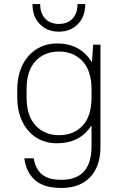

<svg xmlns="http://www.w3.org/2000/svg" viewBox="-20 -720 610 946"><path d="M259 -14Q218 -14 182.5 -29.5Q147 -45 121 -74Q95 -103 80 -145Q65 -187 65 -240V-280Q65 -332 80 -374Q95 -416 121.5 -445.5Q148 -475 184 -490.5Q220 -506 261 -506Q318 -506 361 -483Q404 -460 431 -415H433L439 -500H475V5Q475 99 424.5 152.5Q374 206 283 206Q195 206 151.5 166.5Q108 127 100 60H146Q154 111 186 138.5Q218 166 283 166Q431 166 431 0V-100H429Q374 -14 259 -14ZM271 -54Q343 -54 387 -101Q431 -148 431 -240V-280Q431 -371 386.5 -418.5Q342 -466 271 -466Q199 -466 155 -419Q111 -372 111 -280V-240Q111 -149 155.5 -101.5Q200 -54 271 -54ZM270 -564Q213 -564 176.5 -601Q140 -638 140 -700H178Q178 -654 203 -628Q228 -602 270 -602Q312 -602 337 -628Q362 -654 362 -700H400Q400 -638 363.5 -601Q327 -564 270 -564Z"/></svg>

Font: PT Root UI Light
Style: Regular
Weight: 300
Designer: Vitaly Kuzmin
Foundry: ParaType Ltd.
Version: Version 2.000G